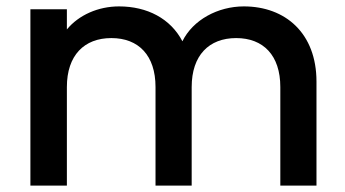

<svg xmlns="http://www.w3.org/2000/svg" viewBox="-20 -580 1079 600"><path d="M75 0H189V-308C189 -407 243 -461 328 -461C413 -461 466 -407 466 -308V0H579V-308C579 -407 633 -461 718 -461C803 -461 856 -407 856 -308V0H969V-325C969 -476 872 -560 742 -560C661 -560 583 -518 550 -451C513 -522 440 -560 352 -560C287 -560 226 -533 189 -488V-551H75Z"/></svg>

Font: Poppins Medium
Style: Regular
Weight: 500
Designer: Ninad Kale (Devanagari), Jonny Pinhorn (Latin)
Foundry: Indian Type Foundry
Version: 4.004